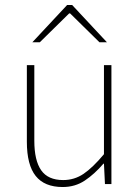

<svg xmlns="http://www.w3.org/2000/svg" viewBox="-20 -740 564 772"><path d="M232 12Q159 12 123.5 -32.5Q88 -77 88 -170V-478H118V-174Q118 -95 145.5 -55.5Q173 -16 234 -16Q279 -16 316 -41Q353 -66 398 -120V-478H428V0H402L398 -82H396Q360 -40 321 -14Q282 12 232 12ZM110 -570 250 -720H270L410 -570H380L262 -686H258L140 -570Z"/></svg>

Font: Source Sans 3
Style: Regular
Weight: 200
Designer: Paul D. Hunt
Foundry: Adobe
Version: Version 3.046;hotconv 1.0.118;makeotfexe 2.5.65603